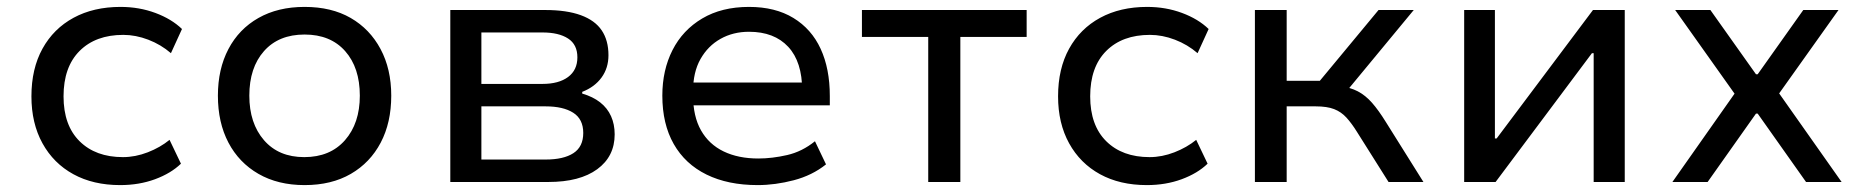

<svg xmlns="http://www.w3.org/2000/svg" viewBox="-20 -527 5391 556"><path d="M328 9Q250 9 192.5 -22.5Q135 -54 103 -112Q71 -170 71 -248Q71 -328 103 -386Q135 -444 193 -475.5Q251 -507 329 -507Q383 -507 430 -489.5Q477 -472 507 -443L475 -373Q446 -398 409.5 -412Q373 -426 337 -426Q257 -426 210.5 -379.5Q164 -333 164 -248Q164 -164 210.5 -118Q257 -72 336 -72Q372 -72 408 -86Q444 -100 471 -122L504 -53Q475 -25 429 -8Q383 9 328 9Z M862 9Q785 9 728.5 -23.5Q672 -56 641.5 -114Q611 -172 611 -250Q611 -327 641.5 -385Q672 -443 728.5 -475Q785 -507 862 -507Q940 -507 995.5 -475Q1051 -443 1082 -385Q1113 -327 1113 -250Q1113 -172 1082.5 -114Q1052 -56 996 -23.5Q940 9 862 9ZM861 -72Q936 -72 979 -121Q1022 -170 1022 -250Q1022 -331 979.5 -379Q937 -427 862 -427Q787 -427 744.5 -379Q702 -331 702 -250Q702 -170 744.5 -121Q787 -72 861 -72Z M1284 0V-498H1559Q1621 -498 1662 -483Q1703 -468 1722.5 -439Q1742 -410 1742 -367Q1742 -330 1722 -302.5Q1702 -275 1666 -261V-256Q1697 -247 1718 -230.5Q1739 -214 1749.5 -190.5Q1760 -167 1760 -138Q1760 -74 1709.5 -37Q1659 0 1568 0ZM1374 -65H1560Q1612 -65 1640.5 -83.5Q1669 -102 1669 -142Q1669 -182 1640 -200.5Q1611 -219 1560 -219H1374ZM1374 -284H1551Q1598 -284 1625 -304Q1652 -324 1652 -361Q1652 -398 1625 -415.5Q1598 -433 1551 -433H1374Z M2174 9Q2088 9 2026 -21.5Q1964 -52 1931 -110Q1898 -168 1898 -250Q1898 -324 1927.5 -382Q1957 -440 2013.5 -473.5Q2070 -507 2149 -507Q2225 -507 2277.5 -475Q2330 -443 2356.5 -385.5Q2383 -328 2383 -249V-222H1967V-288H2323L2303 -265Q2303 -348 2262.5 -391.5Q2222 -435 2149 -435Q2103 -435 2066.5 -414.5Q2030 -394 2008.5 -356Q1987 -318 1987 -263V-251Q1987 -190 2010 -149.5Q2033 -109 2075.5 -88.5Q2118 -68 2176 -68Q2216 -68 2259.5 -78Q2303 -88 2340 -118L2372 -51Q2332 -19 2278.5 -5Q2225 9 2174 9Z M2668 0V-420H2476V-498H2953V-420H2761V0Z M3301 9Q3223 9 3165.5 -22.5Q3108 -54 3076 -112Q3044 -170 3044 -248Q3044 -328 3076 -386Q3108 -444 3166 -475.5Q3224 -507 3302 -507Q3356 -507 3403 -489.5Q3450 -472 3480 -443L3448 -373Q3419 -398 3382.5 -412Q3346 -426 3310 -426Q3230 -426 3183.5 -379.5Q3137 -333 3137 -248Q3137 -164 3183.5 -118Q3230 -72 3309 -72Q3345 -72 3381 -86Q3417 -100 3444 -122L3477 -53Q3448 -25 3402 -8Q3356 9 3301 9Z M3614 0V-498H3706V-293H3802L3972 -498H4074L3873 -255L3859 -278Q3890 -274 3912 -262.5Q3934 -251 3953 -229.5Q3972 -208 3993 -174L4102 0H4001L3909 -146Q3894 -170 3879 -186.5Q3864 -203 3843.5 -211Q3823 -219 3790 -219H3706V0Z M4220 0V-498H4309V-126H4314L4593 -498H4685V0H4595V-373H4590L4311 0Z M4823 0 5020 -280 5022 -229 4831 -498H4933L5065 -312H5070L5202 -498H5304L5114 -231L5117 -278L5313 0H5210L5070 -198H5065L4925 0Z"/></svg>

Font: Nunito Sans 6pt
Style: Regular
Weight: 400
Version: Version 3.101;gftools[0.9.27]